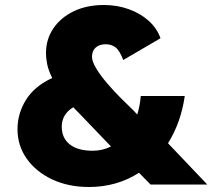

<svg xmlns="http://www.w3.org/2000/svg" viewBox="-20 -738 849 768"><path d="M336 10Q254 10 189.5 -20Q125 -50 87.5 -102.5Q50 -155 50 -221Q50 -285 84.5 -339.5Q119 -394 189 -426Q174 -456 169 -480Q164 -504 164 -526Q164 -581 193.5 -624.5Q223 -668 275 -693Q327 -718 396 -718Q448 -718 494.5 -701.5Q541 -685 574.5 -655Q608 -625 622 -585L473 -498Q458 -537 441.5 -549Q425 -561 403 -561Q378 -561 363 -548Q348 -535 348 -511Q348 -492 365 -464Q382 -436 408 -405.5Q434 -375 462 -347Q490 -319 511 -299L529 -280Q540 -315 543 -354H719Q704 -248 652 -165L809 0H582L536 -47Q493 -19 442.5 -4.5Q392 10 336 10ZM227 -231Q227 -186 259 -160.5Q291 -135 351 -135Q389 -135 424 -152L307 -274Q289 -292 273 -309Q227 -281 227 -231Z"/></svg>

Font: Lexend ExtraBold
Style: Regular
Weight: 800
Designer: Bonnie Shaver-Troup, Thomas Jockin
Foundry: Lexend
Version: Version 1.007; ttfautohint (v1.8.3)